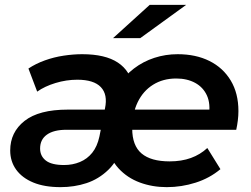

<svg xmlns="http://www.w3.org/2000/svg" viewBox="-20 -763 1032 790"><path d="M229 7Q163 7 117 -12Q71 -31 46.5 -65Q22 -99 22 -144Q22 -219 81 -265.5Q140 -312 259 -312H420L408 -229H253Q201 -229 173 -209Q145 -189 145 -152Q145 -121 168.5 -102.5Q192 -84 244 -84Q279 -84 309 -96.5Q339 -109 359.5 -134.5Q380 -160 389 -201L412 -317Q424 -374 395 -404.5Q366 -435 298 -435Q253 -435 208.5 -421.5Q164 -408 133 -386L97 -481Q127 -501 164.5 -514.5Q202 -528 242 -534Q282 -540 318 -540Q413 -540 465 -505.5Q517 -471 527 -406L466 -410Q493 -452 531 -481Q569 -510 615 -525Q661 -540 711 -540Q786 -540 842 -512Q898 -484 929.5 -431.5Q961 -379 961 -306Q961 -287 958.5 -267Q956 -247 952 -229H497L511 -312H885L839 -285Q847 -336 831.5 -370Q816 -404 783 -422Q750 -440 705 -440Q651 -440 610 -414.5Q569 -389 546.5 -342.5Q524 -296 524 -234Q524 -164 562.5 -131.5Q601 -99 678 -99Q727 -99 765.5 -113Q804 -127 833 -154L887 -67Q843 -30 785 -11.5Q727 7 666 7Q607 7 555.5 -12Q504 -31 468 -70Q432 -109 418 -171L487 -169Q465 -102 425.5 -64Q386 -26 336 -9.5Q286 7 229 7ZM445 -606 596 -743H746L557 -606Z"/></svg>

Font: MOST Montserrat SemiBold
Style: Italic
Weight: 600
Italic angle: -11.3°
Designer: Julieta Ulanovsky
Foundry: Julieta Ulanovsky
Version: Version 8.000;March 11, 2024;FontCreator 15.0.0.2926 64-bit